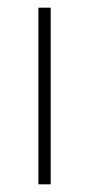

<svg xmlns="http://www.w3.org/2000/svg" viewBox="-20 -480 232 500"><path d="M80 0H112V-460H80Z"/></svg>

Font: MV Cash Thin
Style: Regular
Weight: 100
Designer: Rodrigo Fuenzalida
Foundry: fragTYPE
Version: Version 1.100;Glyphs 3.1.2 (3151)